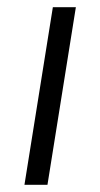

<svg xmlns="http://www.w3.org/2000/svg" viewBox="-20 -514 278 534"><path d="M48 0 127 -494H191L112 0Z"/></svg>

Font: Nunito Sans 7pt Condensed Light
Style: Italic
Weight: 300
Width: 3
Italic angle: -9°
Designer: Vernon Adams
Foundry: Vernon Adams
Version: Version 3.101;gftools[0.9.27]